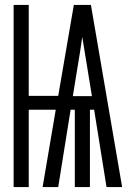

<svg xmlns="http://www.w3.org/2000/svg" viewBox="-20 -755 540 775"><path d="M35 0V-735H96V-368H215L278 -735H347L473 0H410L360 -312H343V0H282V-312H265L215 0H152L205 -312H96V0ZM351 -367 331 -490Q326 -519 321.5 -548Q317 -577 312 -606Q308 -577 303.5 -548Q299 -519 294 -490L274 -367Z"/></svg>

Font: Iosevka SS18 Light
Style: Regular
Weight: 300
Monospace: yes
Designer: Belleve Invis
Foundry: Belleve Invis
Version: Version 25.1.1; ttfautohint (v1.8.4)